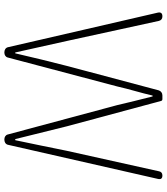

<svg xmlns="http://www.w3.org/2000/svg" viewBox="38 -804 766 882"><g transform="rotate(90 421.0 -363.0)"><path d="M117 -363 197 -16C200 -5 210 0 221 0C232 0 241 -5 244 -15L377 -518C390 -576 406 -624 419 -681H423C437 -624 450 -576 463 -518L598 -15C601 -5 610 0 621 0C632 0 642 -5 645 -16L802 -706C805 -719 800 -726 786 -726C776 -726 769 -721 767 -711L673 -288C657 -209 641 -130 624 -50H619C599 -130 580 -209 560 -288L444 -719C443 -724 440 -726 435 -726H421H418C407 -726 398 -719 395 -709L283 -288C263 -209 243 -130 225 -50H221C203 -130 186 -209 168 -288L76 -710C73 -721 66 -726 55 -726C41 -726 35 -719 38 -705Z"/></g></svg>

Font: GenSenRounded2 TW EL
Style: Regular
Weight: 250
Version: Version 2.100;PS 2.1;hotconv 16.6.51;makeotf.lib2.5.65220 DE